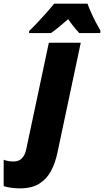

<svg xmlns="http://www.w3.org/2000/svg" viewBox="-147 -786 567 1046"><path d="M-39.1 240.2Q-61.5 240.2 -85 237.1Q-108.4 233.9 -127 228V84.5Q-113.3 89.8 -99.1 91.8Q-85 93.8 -74.7 93.8Q-55.7 93.8 -41.7 86.7Q-27.8 79.6 -18.1 64.2Q-8.3 48.8 -3.4 23.9L119.1 -553.2H293L166 45.4Q154.3 101.6 130.9 145.5Q107.4 189.5 66.7 214.8Q25.9 240.2 -39.1 240.2ZM11.2 -606 12.2 -617.7Q34.7 -639.2 58.6 -664.6Q82.5 -689.9 105.7 -716.1Q128.9 -742.2 147.9 -766.1H329.6Q336.9 -745.6 348.9 -718.8Q360.8 -691.9 374.5 -665.5Q388.2 -639.2 400.4 -618.7L398.9 -606H284.7Q275.9 -615.2 264.9 -628.2Q253.9 -641.1 243.2 -655.3Q232.4 -669.4 224.1 -681.6Q199.2 -659.7 176 -640.4Q152.8 -621.1 130.4 -606Z"/></svg>

Font: Open Sans SemiCondensed ExtraBold
Style: Italic
Weight: 800
Width: 4
Italic angle: -12°
Designer: Monotype Design Team
Foundry: Monotype Imaging Inc.
Version: Version 3.003